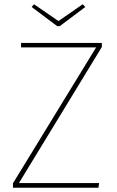

<svg xmlns="http://www.w3.org/2000/svg" viewBox="-20 -883 549 903"><path d="M459 -662 69 -22H446L443 0H41V-21L432 -660H79V-681H459ZM381 -850 261 -760H249L129 -850L140 -863L255 -784L369 -863Z"/></svg>

Font: Fira Sans Thin
Style: Regular
Weight: 100
Designer: bBox Type GmbH & Carrois Corporate GbR & Edenspiekermann AG
Foundry: bBox Type GmbH & Carrois Corporate GbR & Edenspiekermann AG
Version: Version 4.301